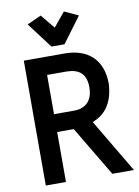

<svg xmlns="http://www.w3.org/2000/svg" viewBox="-100 -994 767 1060"><g transform="rotate(-10 284.0 -464.5)"><path d="M233 -750H306L412 -893L334 -929L269 -850L204 -929L125 -893ZM182 -600H295C363 -598 400 -566 400 -493C400 -408 349 -380 295 -380H182ZM298 -700H69V0H182V-280H275L442 0H563L385 -300C452 -326 502 -379 509 -492C509 -629 427 -700 298 -700Z"/></g></svg>

Font: Mint Spirit No2
Style: Bold
Weight: 700
Designer: HARENDAL Hirwen
Foundry: Arkandis Digital Foundry.
Version: Version 1.004;FFEdit